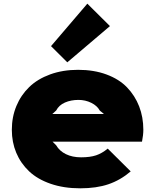

<svg xmlns="http://www.w3.org/2000/svg" viewBox="-20 -1023 851 1053"><path d="M267.1 -397.9H549.8L526.9 -417Q513.2 -442.9 480.7 -459Q448.2 -475.1 410.2 -475.1Q369.1 -475.1 336.2 -460.7Q303.2 -446.3 288.1 -417ZM766.1 -311Q766.1 -283.2 758.8 -246.1H268.1L288.1 -226.1Q306.2 -194.8 341.6 -177.5Q377 -160.2 424.8 -160.2Q474.1 -160.2 506.8 -171.1Q539.6 -182.1 570.8 -208L696.8 -83Q640.1 -34.7 574.5 -12.5Q508.8 9.8 419.9 9.8Q329.6 9.8 257.6 -15.1Q185.5 -40 139.4 -83.7Q93.3 -127.4 69.1 -185.3Q44.9 -243.2 44.9 -311Q44.9 -381.3 69.8 -441.4Q94.7 -501.5 140.4 -545.7Q186 -589.8 255.1 -615Q324.2 -640.1 408.2 -640.1Q495.1 -640.1 564.2 -614.5Q633.3 -588.9 676.8 -543.7Q720.2 -498.5 743.2 -439.5Q766.1 -380.4 766.1 -311ZM459 -1002.9 583 -879.9 349.1 -681.2 259.8 -770Z"/></svg>

Font: Sinkin Sans 900 X Black
Style: Regular
Weight: 950
Designer: Keith Bates
Foundry: K-Type
Version: Sinkin Sans (version 1.0)  by Keith Bates   •   © 2014   www